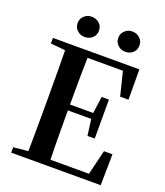

<svg xmlns="http://www.w3.org/2000/svg" viewBox="-167 -1055 1002 1167"><g transform="rotate(20 334.0 -472.0)"><path d="M45 0V-35L140 -44Q142 -143 142 -346V-395Q142 -596 140 -697L45 -706V-742H604L605 -546H551L513 -700H284Q281 -602 281 -397H431L446 -506H493V-254H446L432 -359H281Q281 -143 284 -41H533L572 -201H627L624 0ZM223 -813Q196 -813 176 -831Q155 -849 155 -878.5Q155 -908 176 -926Q195 -944 223 -944Q252 -944 272.5 -926Q293 -908 293 -878.5Q293 -849 272.5 -831Q252 -813 223 -813ZM439 -831Q418 -849 418 -878.5Q418 -908 439 -926Q458 -944 486 -944Q515 -944 534 -926Q555 -908 555 -878.5Q555 -849 535 -831Q515 -813 486.5 -813Q458 -813 439 -831Z"/></g></svg>

Font: GenRyuMin TW B
Style: Regular
Weight: 700
Version: Version 1.501;PS 1;hotconv 16.6.51;makeotf.lib2.5.65220